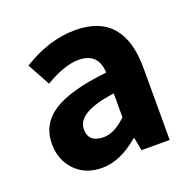

<svg xmlns="http://www.w3.org/2000/svg" viewBox="-99 -607 721 718"><g transform="rotate(-20 262.0 -247.5)"><path d="M191 12Q125 12 84.5 -30Q44 -72 44 -136Q44 -215 111 -258.5Q178 -302 326 -318Q323 -398 244 -398Q189 -398 111 -352L62 -442Q167 -507 270 -507Q463 -507 463 -286V0H351L341 -52H338Q264 12 191 12ZM236 -94Q278 -94 326 -140V-235Q175 -215 175 -147Q175 -94 236 -94Z"/></g></svg>

Font: Assistant
Style: Bold
Weight: 700
Designer: Hebrew By Ben Nathan, Latin by Paul Hunt
Version: Version 2.001;PS 002.001;hotconv 1.0.88;makeotf.lib2.5.64775